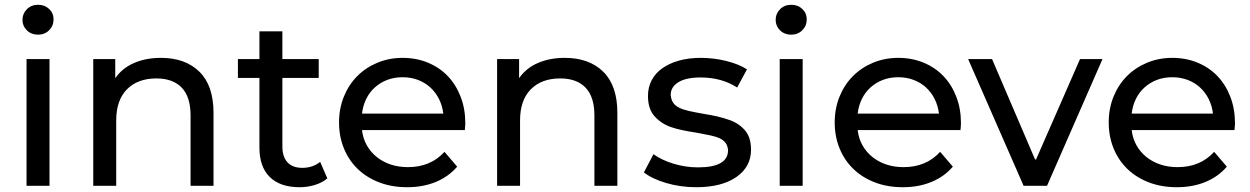

<svg xmlns="http://www.w3.org/2000/svg" viewBox="-20 -777 5227 803"><path d="M91 -530H187V0H91ZM74 -694Q74 -720 92.5 -738.5Q111 -757 139 -757Q167 -757 185.5 -739.5Q204 -722 204 -696Q204 -669 185.5 -650.5Q167 -632 139 -632Q111 -632 92.5 -650Q74 -668 74 -694Z M873 -305V0H777V-294Q777 -372 740 -410.5Q703 -449 634 -449Q556 -449 511 -403.5Q466 -358 466 -273V0H370V-530H462V-450Q491 -492 540.5 -513.5Q590 -535 653 -535Q755 -535 814 -477Q873 -419 873 -305Z M1349 -31Q1328 -13 1297 -3.5Q1266 6 1233 6Q1152 6 1108.5 -36.5Q1065 -79 1065 -160V-451H975V-530H1065V-646H1161V-530H1313V-451H1161V-164Q1161 -121 1182.5 -98Q1204 -75 1244 -75Q1288 -75 1319 -100Z M1924 -233H1494Q1498 -198 1514 -169.5Q1530 -141 1555.5 -120.5Q1581 -100 1614 -89Q1647 -78 1686 -78Q1781 -78 1839 -142L1892 -80Q1856 -38 1802.5 -16Q1749 6 1683 6Q1619 6 1566.5 -14Q1514 -34 1476.5 -70Q1439 -106 1418.5 -156Q1398 -206 1398 -265Q1398 -323 1418 -372.5Q1438 -422 1473.5 -458Q1509 -494 1558 -514.5Q1607 -535 1664 -535Q1721 -535 1769.5 -515Q1818 -495 1852.5 -459Q1887 -423 1906.5 -372.5Q1926 -322 1926 -262Q1926 -257 1925.5 -249.5Q1925 -242 1924 -233ZM1494 -302H1834Q1830 -335 1816 -363Q1802 -391 1779.5 -411.5Q1757 -432 1727.5 -443Q1698 -454 1664 -454Q1629 -454 1600 -443Q1571 -432 1548.5 -412Q1526 -392 1512 -364Q1498 -336 1494 -302Z M2562 -305V0H2466V-294Q2466 -372 2429 -410.5Q2392 -449 2323 -449Q2245 -449 2200 -403.5Q2155 -358 2155 -273V0H2059V-530H2151V-450Q2180 -492 2229.5 -513.5Q2279 -535 2342 -535Q2444 -535 2503 -477Q2562 -419 2562 -305Z M2673 -56 2713 -132Q2748 -107 2798 -92Q2848 -77 2899 -77Q3025 -77 3025 -149Q3023 -168 3014.5 -179.5Q3006 -191 2990 -198.5Q2974 -206 2950 -211Q2926 -216 2893 -222Q2861 -227 2834.5 -232.5Q2808 -238 2788 -245Q2748 -258 2719 -289Q2690 -320 2690 -376Q2690 -412 2705.5 -441.5Q2721 -471 2750 -491.5Q2779 -512 2819.5 -523.5Q2860 -535 2911 -535Q2965 -535 3017.5 -522Q3070 -509 3104 -487L3063 -411Q2998 -453 2910 -453Q2849 -453 2817 -433Q2785 -413 2785 -380Q2787 -359 2796 -346.5Q2805 -334 2821.5 -326Q2838 -318 2863 -312.5Q2888 -307 2922 -301Q2986 -291 3025 -277Q3065 -265 3093 -235Q3121 -205 3121 -151Q3121 -79 3059.5 -36.5Q2998 6 2892 6Q2826 6 2766.5 -11.5Q2707 -29 2673 -56Z M3241 -530H3337V0H3241ZM3224 -694Q3224 -720 3242.5 -738.5Q3261 -757 3289 -757Q3317 -757 3335.5 -739.5Q3354 -722 3354 -696Q3354 -669 3335.5 -650.5Q3317 -632 3289 -632Q3261 -632 3242.5 -650Q3224 -668 3224 -694Z M3997 -233H3567Q3571 -198 3587 -169.5Q3603 -141 3628.5 -120.5Q3654 -100 3687 -89Q3720 -78 3759 -78Q3854 -78 3912 -142L3965 -80Q3929 -38 3875.5 -16Q3822 6 3756 6Q3692 6 3639.5 -14Q3587 -34 3549.5 -70Q3512 -106 3491.5 -156Q3471 -206 3471 -265Q3471 -323 3491 -372.5Q3511 -422 3546.5 -458Q3582 -494 3631 -514.5Q3680 -535 3737 -535Q3794 -535 3842.5 -515Q3891 -495 3925.5 -459Q3960 -423 3979.5 -372.5Q3999 -322 3999 -262Q3999 -257 3998.5 -249.5Q3998 -242 3997 -233ZM3567 -302H3907Q3903 -335 3889 -363Q3875 -391 3852.5 -411.5Q3830 -432 3800.5 -443Q3771 -454 3737 -454Q3702 -454 3673 -443Q3644 -432 3621.5 -412Q3599 -392 3585 -364Q3571 -336 3567 -302Z M4591 -530 4359 0H4261L4029 -530H4129L4309 -110H4313L4497 -530Z M5143 -233H4713Q4717 -198 4733 -169.5Q4749 -141 4774.5 -120.5Q4800 -100 4833 -89Q4866 -78 4905 -78Q5000 -78 5058 -142L5111 -80Q5075 -38 5021.5 -16Q4968 6 4902 6Q4838 6 4785.5 -14Q4733 -34 4695.5 -70Q4658 -106 4637.5 -156Q4617 -206 4617 -265Q4617 -323 4637 -372.5Q4657 -422 4692.5 -458Q4728 -494 4777 -514.5Q4826 -535 4883 -535Q4940 -535 4988.5 -515Q5037 -495 5071.5 -459Q5106 -423 5125.5 -372.5Q5145 -322 5145 -262Q5145 -257 5144.5 -249.5Q5144 -242 5143 -233ZM4713 -302H5053Q5049 -335 5035 -363Q5021 -391 4998.5 -411.5Q4976 -432 4946.5 -443Q4917 -454 4883 -454Q4848 -454 4819 -443Q4790 -432 4767.5 -412Q4745 -392 4731 -364Q4717 -336 4713 -302Z"/></svg>

Font: CMG Sans Medium
Style: Regular
Weight: 500
Designer: Julieta Ulanovsky
Foundry: Julieta Ulanovsky
Version: Version 7.200